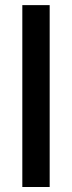

<svg xmlns="http://www.w3.org/2000/svg" viewBox="-20 -748 288 768"><path d="M178.7 -727.5V0H69.3V-727.5Z"/></svg>

Font: Inter 28pt Medium
Style: Regular
Weight: 500
Designer: Rasmus Andersson
Foundry: rsms
Version: Version 4.001;git-66647c0bb